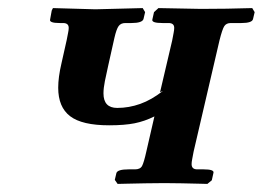

<svg xmlns="http://www.w3.org/2000/svg" viewBox="-20 -454 650 475"><path d="M406 -354Q408 -365 409.5 -372.5Q411 -380 411 -385Q411 -397 397 -397H382Q354 -397 357 -406L361 -424L372 -434L477 -432Q505 -432 540.5 -432.5Q576 -433 604 -434L610 -424L606 -407Q604 -397 577 -397H551Q540 -397 535 -389.5Q530 -382 523 -354L459 -79Q457 -68 455.5 -60.5Q454 -53 454 -48Q454 -35 468 -35H484Q511 -35 508 -26L504 -8L493 1Q493 1 474 0.5Q455 0 430 -0.5Q405 -1 387 -1Q367 -1 339.5 -0.5Q312 0 291.5 0.5Q271 1 271 1L264 -9L268 -26Q271 -35 298 -35H314Q327 -35 331.5 -43.5Q336 -52 342 -79L362 -166Q338 -154 313 -149Q288 -144 250 -144Q183 -144 153.5 -166.5Q124 -189 124 -237Q124 -250 126 -265Q128 -280 132 -297L145 -355Q147 -366 148.5 -373Q150 -380 150 -385Q150 -397 136 -397H128Q101 -397 104 -406L108 -428L111 -434L216 -431Q242 -432 275 -432.5Q308 -433 333 -434L339 -424L335 -407Q332 -397 305 -397H290Q279 -397 273.5 -389.5Q268 -382 263 -360L248 -293Q243 -271 239.5 -253.5Q236 -236 236 -223Q236 -187 270 -187Q299 -187 327 -197Q355 -207 383 -229L376 -226Z"/></svg>

Font: Libertinus Serif Semibold Italic
Style: Regular
Weight: 600
Italic angle: -11.5°
Designer: Philipp H. Poll, Khaled Hosny
Foundry: Caleb Maclennan
Version: Version 7.051;RELEASE